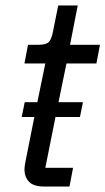

<svg xmlns="http://www.w3.org/2000/svg" viewBox="-20 -679 384 699"><path d="M246 -68 233 0H140Q102 0 85.5 -17.5Q69 -35 69 -63Q69 -68 70 -74Q71 -80 72 -87L105 -253H59L70 -307H116L145 -448H69L82 -516H121Q149 -516 158.5 -527Q168 -538 173 -565L192 -659H263L235 -516H344L331 -448H222L193 -307H282L271 -253H182L145 -68Z"/></svg>

Font: IBM Plex Sans
Style: Italic
Weight: 400
Italic angle: -11.31°
Designer: Mike Abbink, Paul van der Laan, Pieter van Rosmalen
Foundry: Bold Monday
Version: Version 3.201